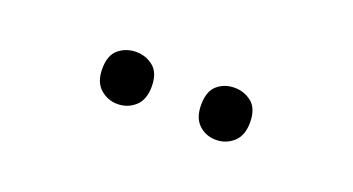

<svg xmlns="http://www.w3.org/2000/svg" viewBox="-25 -852 630 343"><g transform="rotate(20 290.0 -680.5)"><path d="M149 -681Q149 -707 163 -718.5Q177 -730 196 -730Q215 -730 229 -718.5Q243 -707 243 -681Q243 -656 229 -643.5Q215 -631 196 -631Q177 -631 163 -643.5Q149 -656 149 -681ZM337 -681Q337 -707 350.5 -718.5Q364 -730 383 -730Q402 -730 416 -718.5Q430 -707 430 -681Q430 -656 416 -643.5Q402 -631 383 -631Q364 -631 350.5 -643.5Q337 -656 337 -681Z"/></g></svg>

Font: Noto Sans Avestan
Style: Regular
Weight: 400
Designer: Monotype Design Team
Foundry: Monotype Imaging Inc.
Version: Version 2.003; ttfautohint (v1.8.4.7-5d5b)